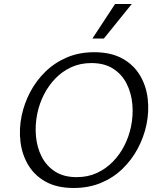

<svg xmlns="http://www.w3.org/2000/svg" viewBox="-20 -927 786 956"><path d="M347 9Q265 9 209 -21.5Q153 -52 121.5 -104Q90 -156 82 -220.5Q74 -285 88 -352Q101 -413 130.5 -469Q160 -525 206 -570Q252 -615 313 -641Q374 -667 449 -667Q532 -667 588.5 -636Q645 -605 676.5 -552.5Q708 -500 715.5 -435.5Q723 -371 709 -305Q696 -244 666 -187.5Q636 -131 590 -86.5Q544 -42 483 -16.5Q422 9 347 9ZM362 -45Q418 -45 463 -66Q508 -87 542.5 -122.5Q577 -158 599.5 -202.5Q622 -247 632 -295Q644 -352 639 -408Q634 -464 610.5 -510.5Q587 -557 543.5 -585Q500 -613 435 -613Q379 -613 334 -592Q289 -571 255 -535.5Q221 -500 198.5 -455.5Q176 -411 166 -363Q154 -306 159 -249.5Q164 -193 187.5 -147Q211 -101 254 -73Q297 -45 362 -45ZM440 -735 553 -907H636L497 -735Z"/></svg>

Font: Ysabeau Office
Style: Italic
Weight: 400
Italic angle: -12°
Designer: Christian Thalmann (Catharsis Fonts)
Version: Version 2.001;gftools[0.9.30]; featfreeze: tnum,lnum,ss02